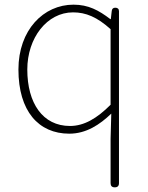

<svg xmlns="http://www.w3.org/2000/svg" viewBox="-20 -560 635 823"><path d="M490 -334V-512C490 -522 484 -527 474 -527C465 -527 460 -522 459 -513L455 -478H453C403 -516 359 -540 295 -540C167 -540 59 -432 59 -262C59 -84 145 13 277 13C350 13 408 -26 457 -73L454 35V225C454 237 460 243 472 243C484 243 490 237 490 225V-142ZM454 -192V-111C396 -53 341 -20 280 -20C163 -20 97 -118 97 -262C97 -398 182 -507 293 -507C348 -507 396 -487 454 -435V-273Z"/></svg>

Font: GenSenRounded2 TW EL
Style: Regular
Weight: 250
Version: Version 2.100;PS 2.1;hotconv 16.6.51;makeotf.lib2.5.65220 DE